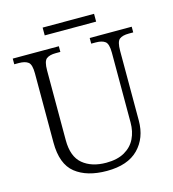

<svg xmlns="http://www.w3.org/2000/svg" viewBox="-122 -936 944 1046"><g transform="rotate(-15 350.0 -412.5)"><path d="M352 10Q240 10 175 -41.5Q110 -93 110 -215V-605Q110 -655 92.5 -668.5Q75 -682 40 -682H14V-714H274V-682H248Q213 -682 195.5 -668.5Q178 -655 178 -603V-210Q178 -117 228 -75.5Q278 -34 360 -34Q423 -34 464 -57.5Q505 -81 524.5 -121Q544 -161 544 -212V-605Q544 -655 526.5 -668.5Q509 -682 474 -682H448V-714H685V-682H660Q624 -682 607 -668.5Q590 -655 590 -603V-210Q590 -112 530 -51Q470 10 352 10ZM215 -791V-835H505V-791Z"/></g></svg>

Font: Noto Serif Tamil Light
Style: Regular
Weight: 300
Designer: Indian Type Foundry, Tom Grace, and the Monotype Design Team
Foundry: Monotype Imaging Inc.
Version: Version 2.004; ttfautohint (v1.8.4.7-5d5b)